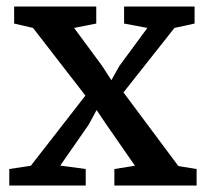

<svg xmlns="http://www.w3.org/2000/svg" viewBox="-20 -576 636 596"><path d="M8.8 0V-51.3L75.7 -61.5L245.1 -279.3L82.5 -489.3L23.9 -502.9V-555.7H278.8V-502.9L210 -489.3L296.9 -371.6L325.7 -327.1L350.1 -370.6L437.5 -489.3L365.2 -502.9V-555.7H584V-502.9L521.5 -489.3L363.3 -289.1L533.7 -60.5L590.3 -51.3V0H335V-51.3L398.9 -61.5L310.5 -189L279.8 -234.4L255.9 -189.9L167 -62L246.1 -51.3V0Z"/></svg>

Font: HaufeMerriweather
Style: Regular
Weight: 400
Designer: Eben Sorkin ( eben@eyebytes.com )
Foundry: Eben Sorkin
Version: Version 1.56